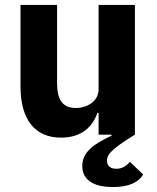

<svg xmlns="http://www.w3.org/2000/svg" viewBox="-20 -545 636 777"><path d="M526 -525H379V-184C379 -134 332 -108 286 -108C232 -108 211 -144 211 -208V-525H63V-195C63 -63 120 12 227 12C313 12 356 -35 374 -88H379V0H431L432 4C358 38 313 71 313 127C313 191 371 212 437 212C500 212 542 193 559 161L506 110C492 126 475 138 451 138C431 138 413 130 413 105C413 81 428 60 526 0Z"/></svg>

Font: LVC Sans
Style: Bold
Weight: 700
Designer: Mike Abbink, Paul van der Laan, Pieter van Rosmalen
Foundry: Bold Monday
Version: Version 3.0